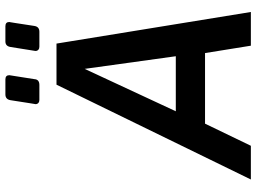

<svg xmlns="http://www.w3.org/2000/svg" viewBox="-142 -830 972 729"><g transform="rotate(-90 344.5 -466.0)"><path d="M387 -738H543L663 0H535L507 -174H239L155 0H27ZM495 -285 447 -631 286 -285ZM313 -818Q313 -815 328 -912Q331 -932 350 -932H407Q423 -932 423 -917L408 -822Q407 -803 386 -803H329Q322 -803 317.5 -807Q313 -811 313 -818ZM515 -818 530 -912Q533 -932 551 -932H609Q625 -932 625 -917Q625 -921 610 -822Q607 -803 588 -803H531Q524 -803 519.5 -807Q515 -811 515 -818Z"/></g></svg>

Font: Exo SemiBold
Style: Italic
Weight: 600
Italic angle: -9°
Designer: Natanael Gama
Foundry: Natanael Gama
Version: Version 1.500; ttfautohint (v1.6)